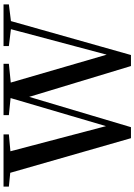

<svg xmlns="http://www.w3.org/2000/svg" viewBox="147 -922 780 1115"><g transform="rotate(-90 537.5 -365.0)"><path d="M827 -704 925 -692 777 -136 615 -693 724 -704V-735H426V-704L525 -694L362 -140L216 -695L314 -704V-735H11V-704L91 -696L292 5H356L532 -586L711 5H775L972 -692L1069 -704V-735H827Z"/></g></svg>

Font: Noto Serif SC SemiBold
Style: Regular
Weight: 600
Designer: Ryoko NISHIZUKA 西塚涼子 (kana & ideographs); Frank Grießhammer (Latin, Greek & Cyrillic); Wenlong ZHANG 张文龙 (bopomofo); San
Foundry: Adobe
Version: Version 2.001;hotconv 1.1.0;makeotfexe 2.6.0